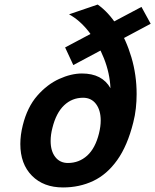

<svg xmlns="http://www.w3.org/2000/svg" viewBox="-20 -803 675 835"><path d="M280.3 -740.7 404.8 -783.2Q451.7 -750.5 490.2 -690.4Q528.8 -630.4 551.5 -553.7Q574.2 -477.1 574.2 -394Q574.2 -363.3 570.8 -332Q567.4 -300.8 559.6 -270.5Q534.2 -168.9 489.7 -106.7Q445.3 -44.4 385.5 -16.1Q325.7 12.2 253.9 12.2Q169.4 12.2 118.9 -38.8Q68.4 -89.8 68.4 -176.8Q68.4 -215.8 79.1 -258.3Q98.6 -336.9 141.8 -386.5Q185.1 -436 237.3 -459.7Q289.6 -483.4 336.4 -483.4Q424.3 -483.4 460.4 -419.4Q457.5 -484.9 432.1 -549.1Q406.7 -613.3 366.9 -664.3Q327.1 -715.3 280.3 -740.7ZM208 -247.1Q200.2 -217.3 200.2 -189.9Q200.2 -146 220.5 -120.1Q240.7 -94.2 275.4 -94.2Q323.7 -94.2 359.1 -126.2Q394.5 -158.2 410.6 -223.1Q418 -253.4 418 -278.8Q418 -323.7 397.5 -350.8Q377 -377.9 341.3 -377.9Q293.5 -377.9 258.8 -345Q224.1 -312 208 -247.1ZM635.3 -699.7 298.8 -520 263.2 -596.7 595.2 -772.9Z"/></svg>

Font: Andika
Style: Bold Italic
Weight: 700
Italic angle: -14°
Designer: Victor Gaultney, Annie Olsen, Julie Remington, Don Collingsworth, Eric Hays, Becca Hirsbrunner
Foundry: SIL International
Version: Version 6.101